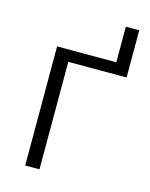

<svg xmlns="http://www.w3.org/2000/svg" viewBox="-107 -761 648 830"><g transform="rotate(15 217.5 -346.0)"><path d="M87 -533H352V-692H412V-481H151V0H87Z"/></g></svg>

Font: OpenSansMMV
Style: Light
Weight: 300
Foundry: Ascender Corporation
Version: Version 4.001